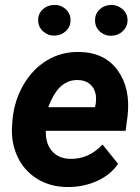

<svg xmlns="http://www.w3.org/2000/svg" viewBox="-20 -749 569 779"><path d="M252.4 9.8Q183.1 9.3 129.6 -24.2Q76.2 -57.6 49.8 -116Q23.4 -174.3 29.3 -244.6L30.8 -264.2Q38.1 -341.3 75.7 -405.8Q113.3 -470.2 172.4 -505.1Q231.4 -540 303.2 -538.1Q405.3 -536.1 457.8 -463.1Q510.3 -390.1 497.6 -278.3L489.7 -218.3H166Q164.1 -167 190.9 -136.2Q217.8 -105.5 264.2 -104.5Q339.4 -102.5 396 -162.6L459 -84.5Q429.2 -39.6 373 -14.4Q316.9 10.7 252.4 9.8ZM296.4 -424.3Q258.3 -425.3 228.8 -400.4Q199.2 -375.5 175.8 -314H365.2L368.2 -326.7Q371.1 -346.2 368.7 -363.8Q363.8 -392.1 344.7 -408Q325.7 -423.8 296.4 -424.3ZM134.8 -665Q133.8 -691.4 152.3 -709.7Q170.9 -728 198.7 -729Q226.1 -730 246.1 -712.2Q266.1 -694.3 266.1 -668Q267.1 -642.1 248.3 -623.8Q229.5 -605.5 202.1 -604.5Q176.3 -603.5 156 -620.8Q135.7 -638.2 134.8 -665ZM365.7 -665Q364.7 -691.4 383.3 -709.7Q401.9 -728 429.2 -729Q455.1 -730 475.8 -712.9Q496.6 -695.8 497.6 -668Q497.6 -641.6 479 -623.3Q460.4 -605 433.1 -604Q405.8 -603 385.7 -620.8Q365.7 -638.7 365.7 -665Z"/></svg>

Font: RobotoDraft
Style: Bold Italic
Weight: 700
Italic angle: -12°
Version: Version 2.001150; 2014